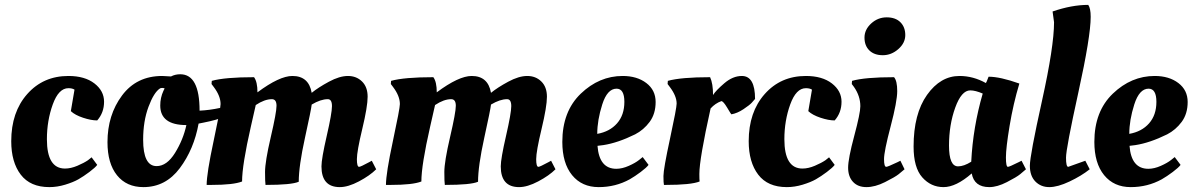

<svg xmlns="http://www.w3.org/2000/svg" viewBox="-20 -754 4882 786"><path d="M260 -393C270.7 -393 279 -391 285 -387L270 -299C281.3 -288.3 298 -279.3 320 -272C342 -264.7 361.3 -261 378 -261C396.7 -282.3 406 -307.8 406 -337.5C406 -367.2 392.8 -392.2 366.5 -412.5C340.2 -432.8 304.7 -443 260 -443C191.3 -443 135.2 -418.3 91.5 -369C47.8 -319.7 26 -255.3 26 -176C26 -118.7 39 -73 65 -39C91 -5 130 12 182 12C203.3 12 225 8.7 247 2C269 -4.7 287 -12 301 -20C315 -28 330 -38 346 -50C362 -62 372.7 -71.7 378 -79L355 -110L340 -98C329.3 -90.7 315 -83.2 297 -75.5C279 -67.8 262 -64 246 -64C196.7 -64 172 -104 172 -184C172 -234.7 180 -282.2 196 -326.5C212 -370.8 233.3 -393 260 -393Z M567 12C627.7 12 677.3 -13.8 716 -65.5C754.7 -117.2 780.3 -178 793 -248L813 -252C850.3 -259.3 880 -267.7 902 -277L896 -316L880 -312C852 -306 824.3 -302.3 797 -301C797 -400.3 770.7 -450 718 -450C704 -450 691.3 -447 680 -441L644 -443C574 -443 519.2 -416.3 479.5 -363C439.8 -309.7 420 -246 420 -172C420 -114 433 -68.8 459 -36.5C485 -4.2 521 12 567 12ZM621 -74C584.3 -74 566 -110 566 -182C566 -232.7 573.3 -277.7 588 -317C602.7 -356.3 618.3 -381.3 635 -392C637 -393.3 640 -394 644 -394C648 -394 651.3 -393.3 654 -392L649 -382C640.3 -363.3 636 -343.3 636 -322C636 -268.7 671.7 -242 743 -242C734.3 -202 718.8 -164 696.5 -128C674.2 -92 649 -74 621 -74Z M845 3C905.7 3 947.7 -1.7 971 -11C971 -55.7 983 -130.7 1007 -236L1027 -324C1051 -340 1073 -348 1093 -348C1105.7 -348 1112 -339 1112 -321C1112 -303 1104.2 -260.3 1088.5 -193C1072.8 -125.7 1065 -78 1065 -50C1065 -22 1065.7 -4.3 1067 3C1138.3 3 1183.7 -1.3 1203 -10C1203 -52.7 1211.5 -112.7 1228.5 -190C1245.5 -267.3 1254.7 -312.7 1256 -326C1280.7 -340.7 1302.7 -348 1322 -348C1333.3 -348 1339 -338.5 1339 -319.5C1339 -300.5 1331.8 -259.8 1317.5 -197.5C1303.2 -135.2 1296 -93.7 1296 -73C1296 -16.3 1321 12 1371 12C1393.7 12 1419.8 4.2 1449.5 -11.5C1479.2 -27.2 1502.7 -43.7 1520 -61L1502 -96L1491 -90C1467.7 -77.3 1454 -71 1450 -71C1444 -71 1441 -81.5 1441 -102.5C1441 -123.5 1448.3 -164.7 1463 -226C1477.7 -287.3 1485 -331.3 1485 -358C1485 -384.7 1477.3 -405.5 1462 -420.5C1446.7 -435.5 1427.5 -443 1404.5 -443C1381.5 -443 1355.5 -435.2 1326.5 -419.5C1297.5 -403.8 1274 -388.7 1256 -374C1248 -420 1221.7 -443 1177 -443C1141.7 -443 1094 -420.7 1034 -376C1034 -404.7 1029.3 -425.3 1020 -438C940.7 -438 883 -433 847 -423L846 -410L855 -398C873.7 -373.3 883 -350 883 -328C883 -316 873.5 -265.7 854.5 -177C835.5 -88.3 826 -28.3 826 3Z M1579 3C1639.7 3 1681.7 -1.7 1705 -11C1705 -55.7 1717 -130.7 1741 -236L1761 -324C1785 -340 1807 -348 1827 -348C1839.7 -348 1846 -339 1846 -321C1846 -303 1838.2 -260.3 1822.5 -193C1806.8 -125.7 1799 -78 1799 -50C1799 -22 1799.7 -4.3 1801 3C1872.3 3 1917.7 -1.3 1937 -10C1937 -52.7 1945.5 -112.7 1962.5 -190C1979.5 -267.3 1988.7 -312.7 1990 -326C2014.7 -340.7 2036.7 -348 2056 -348C2067.3 -348 2073 -338.5 2073 -319.5C2073 -300.5 2065.8 -259.8 2051.5 -197.5C2037.2 -135.2 2030 -93.7 2030 -73C2030 -16.3 2055 12 2105 12C2127.7 12 2153.8 4.2 2183.5 -11.5C2213.2 -27.2 2236.7 -43.7 2254 -61L2236 -96L2225 -90C2201.7 -77.3 2188 -71 2184 -71C2178 -71 2175 -81.5 2175 -102.5C2175 -123.5 2182.3 -164.7 2197 -226C2211.7 -287.3 2219 -331.3 2219 -358C2219 -384.7 2211.3 -405.5 2196 -420.5C2180.7 -435.5 2161.5 -443 2138.5 -443C2115.5 -443 2089.5 -435.2 2060.5 -419.5C2031.5 -403.8 2008 -388.7 1990 -374C1982 -420 1955.7 -443 1911 -443C1875.7 -443 1828 -420.7 1768 -376C1768 -404.7 1763.3 -425.3 1754 -438C1674.7 -438 1617 -433 1581 -423L1580 -410L1589 -398C1607.7 -373.3 1617 -350 1617 -328C1617 -316 1607.5 -265.7 1588.5 -177C1569.5 -88.3 1560 -28.3 1560 3Z M2282 -173C2282 -115 2295.3 -69.7 2322 -37C2348.7 -4.3 2385 12 2431 12C2477 12 2519.3 1.3 2558 -20C2572 -28 2587 -38 2603 -50C2619 -62 2629.7 -71.7 2635 -79L2611 -111L2596 -99C2586 -91 2572 -83 2554 -75C2536 -67 2519 -63 2503 -63C2456.3 -63 2430.7 -94.3 2426 -157L2450 -160C2489.3 -166 2532.7 -180.7 2580 -204C2603.3 -216 2623.2 -233 2639.5 -255C2655.8 -277 2664 -304.2 2664 -336.5C2664 -368.8 2651.3 -394.7 2626 -414C2600.7 -433.3 2568.3 -443 2529 -443C2465 -443 2407.8 -418.8 2357.5 -370.5C2307.2 -322.2 2282 -256.3 2282 -173ZM2506 -249C2486 -226.3 2459 -212 2425 -206C2425 -243.3 2431.8 -283.5 2445.5 -326.5C2459.2 -369.5 2478.7 -391 2504 -391C2525.3 -391 2536 -373 2536 -337C2536 -301 2526 -271.7 2506 -249Z M2705 3C2774.3 3 2820.7 -1.7 2844 -11C2843.3 -17 2843 -27.3 2843 -42C2843 -82.7 2858.3 -172 2889 -310C2901.7 -324 2916.3 -334 2933 -340C2938.3 -340 2946.3 -331 2957 -313C2967.7 -295 2973.3 -286 2974 -286C2990 -288.7 3006.5 -295.7 3023.5 -307C3040.5 -318.3 3051.8 -327.2 3057.5 -333.5L3071 -349C3071 -411.7 3053 -443 3017 -443C2992.3 -443 2968.3 -433 2945 -413C2921.7 -393 2906.3 -377 2899 -365C2899 -396.3 2895 -420.7 2887 -438C2807.7 -438 2750 -433 2714 -423L2713 -410L2722 -398C2740.7 -373.3 2750 -350.7 2750 -330C2750 -318 2741 -270.3 2723 -187C2705 -103.7 2696 -52.5 2696 -33.5C2696 -14.5 2696.7 -2.3 2698 3Z M3279 -393C3289.7 -393 3298 -391 3304 -387L3289 -299C3300.3 -288.3 3317 -279.3 3339 -272C3361 -264.7 3380.3 -261 3397 -261C3415.7 -282.3 3425 -307.8 3425 -337.5C3425 -367.2 3411.8 -392.2 3385.5 -412.5C3359.2 -432.8 3323.7 -443 3279 -443C3210.3 -443 3154.2 -418.3 3110.5 -369C3066.8 -319.7 3045 -255.3 3045 -176C3045 -118.7 3058 -73 3084 -39C3110 -5 3149 12 3201 12C3222.3 12 3244 8.7 3266 2C3288 -4.7 3306 -12 3320 -20C3334 -28 3349 -38 3365 -50C3381 -62 3391.7 -71.7 3397 -79L3374 -110L3359 -98C3348.3 -90.7 3334 -83.2 3316 -75.5C3298 -67.8 3281 -64 3265 -64C3215.7 -64 3191 -104 3191 -184C3191 -234.7 3199 -282.2 3215 -326.5C3231 -370.8 3252.3 -393 3279 -393Z M3626 -236.5C3644 -304.8 3653 -353 3653 -381C3653 -409 3648.7 -428 3640 -438C3560.7 -438 3503.3 -433 3468 -423L3467 -410L3476 -398C3493.3 -373.3 3502 -347 3502 -319C3502 -300.3 3493.7 -259.8 3477 -197.5C3460.3 -135.2 3452 -91.8 3452 -67.5C3452 -43.2 3458.7 -23.8 3472 -9.5C3485.3 4.8 3503.7 12 3527 12C3550.3 12 3575.7 5.2 3603 -8.5C3630.3 -22.2 3649 -33 3659 -41C3669 -49 3677 -55.7 3683 -61L3666 -96L3654 -90C3627.3 -77.3 3612 -71 3608 -71C3602 -71 3599 -81.5 3599 -102.5C3599 -123.5 3608 -168.2 3626 -236.5ZM3519 -600C3519 -578 3525.7 -560.5 3539 -547.5C3552.3 -534.5 3570.7 -528 3594 -528C3617.3 -528 3638.5 -536.3 3657.5 -553C3676.5 -569.7 3686 -588.8 3686 -610.5C3686 -632.2 3679.3 -649.7 3666 -663C3652.7 -676.3 3634 -683 3610 -683C3586 -683 3564.8 -674.7 3546.5 -658C3528.2 -641.3 3519 -622 3519 -600Z M4016 -414C3981.3 -433.3 3945.3 -443 3908 -443C3856 -443 3811.7 -417.2 3775 -365.5C3738.3 -313.8 3720 -243.3 3720 -154C3720 -96.7 3731.8 -54.7 3755.5 -28C3779.2 -1.3 3808.2 12 3842.5 12C3876.8 12 3915.3 -6.7 3958 -44C3964.7 -6.7 3988.7 12 4030 12C4051.3 12 4075.3 5.2 4102 -8.5C4128.7 -22.2 4146.8 -33 4156.5 -41L4180 -61L4162 -96L4150 -90C4124.7 -77.3 4110 -71 4106 -71C4100.7 -71 4098 -83.8 4098 -109.5C4098 -135.2 4103 -178.2 4113 -238.5C4123 -298.8 4136.3 -356.7 4153 -412C4100.3 -430.7 4058.3 -440 4027 -440C4021 -424 4017.3 -415.3 4016 -414ZM3902 -73C3877.3 -73 3865 -101.3 3865 -158C3865 -214.7 3873.5 -266.5 3890.5 -313.5C3907.5 -360.5 3928 -384 3952 -384C3966 -384 3983 -379.7 4003 -371C3976.3 -279 3960.7 -186 3956 -92C3936 -79.3 3918 -73 3902 -73Z M4218.5 -11C4233.5 4.3 4252.5 12 4275.5 12C4298.5 12 4326.2 4.3 4358.5 -11C4390.8 -26.3 4418.3 -43 4441 -61L4423 -96L4353 -71C4347 -71 4344 -83.5 4344 -108.5C4344 -133.5 4360.8 -222.5 4394.5 -375.5C4428.2 -528.5 4445 -631.7 4445 -685C4445 -708.3 4441.7 -724.7 4435 -734C4389.7 -734 4341 -725 4289 -707L4295 -663C4295 -597 4278.5 -489.5 4245.5 -340.5C4212.5 -191.5 4196 -103.2 4196 -75.5C4196 -47.8 4203.5 -26.3 4218.5 -11Z M4460 -173C4460 -115 4473.3 -69.7 4500 -37C4526.7 -4.3 4563 12 4609 12C4655 12 4697.3 1.3 4736 -20C4750 -28 4765 -38 4781 -50C4797 -62 4807.7 -71.7 4813 -79L4789 -111L4774 -99C4764 -91 4750 -83 4732 -75C4714 -67 4697 -63 4681 -63C4634.3 -63 4608.7 -94.3 4604 -157L4628 -160C4667.3 -166 4710.7 -180.7 4758 -204C4781.3 -216 4801.2 -233 4817.5 -255C4833.8 -277 4842 -304.2 4842 -336.5C4842 -368.8 4829.3 -394.7 4804 -414C4778.7 -433.3 4746.3 -443 4707 -443C4643 -443 4585.8 -418.8 4535.5 -370.5C4485.2 -322.2 4460 -256.3 4460 -173ZM4684 -249C4664 -226.3 4637 -212 4603 -206C4603 -243.3 4609.8 -283.5 4623.5 -326.5C4637.2 -369.5 4656.7 -391 4682 -391C4703.3 -391 4714 -373 4714 -337C4714 -301 4704 -271.7 4684 -249Z"/></svg>

Font: Oleo Script
Style: Regular
Weight: 400
Designer: Soytutype
Foundry: Soytutype
Version: Version 1.002